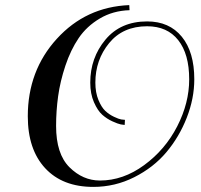

<svg xmlns="http://www.w3.org/2000/svg" viewBox="-20 -630 788 753"><path d="M200 -136Q200 -26 252.5 26Q305 78 372 78Q463 78 545.5 17.5Q628 -43 675 -134.5Q722 -226 722 -319Q722 -418 679 -472.5Q636 -527 557 -527Q462 -527 408 -461Q354 -395 354 -306Q354 -267 366 -238Q378 -209 393 -195Q408 -181 427 -172Q446 -163 455.5 -161.5Q465 -160 470 -160L469 -140Q465 -140 454 -142Q443 -144 421 -154Q399 -164 381 -180Q363 -196 348.5 -229Q334 -262 334 -306Q334 -403 393.5 -474.5Q453 -546 557 -546Q644 -546 693 -486Q742 -426 742 -319Q742 -244 712.5 -168.5Q683 -93 632.5 -33Q582 27 506.5 65Q431 103 346 103Q225 103 157 29.5Q89 -44 89 -174Q89 -353 203 -478Q317 -603 487 -610L488 -590Q423 -588 371.5 -557.5Q320 -527 288.5 -480.5Q257 -434 236.5 -372.5Q216 -311 208 -253Q200 -195 200 -136Z"/></svg>

Font: Sail
Style: Regular
Weight: 400
Designer: Miguel Hernandez
Foundry: Miguel Hernandez
Version: Version 1.002